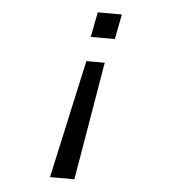

<svg xmlns="http://www.w3.org/2000/svg" viewBox="-49 -575 698 751"><g transform="rotate(5 300.0 -199.0)"><path d="M276.9 -334.5H349.1L270.5 129.9H174.8ZM399.4 -528.3 380.4 -430.2H285.6L304.7 -528.3Z"/></g></svg>

Font: Cousine
Style: Italic
Weight: 400
Italic angle: -12°
Monospace: yes
Designer: Steve Matteson
Foundry: Monotype Imaging Inc.
Version: Version 1.21